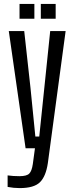

<svg xmlns="http://www.w3.org/2000/svg" viewBox="-20 -759 382 983"><path d="M111 0 25 -600H104L136 -310L161 -60H181L207 -310L237 -600H316L225 76Q215 144 184.5 174Q154 204 81 204Q50 204 19 198V139Q31 141 48 142Q65 143 80 143Q117 143 130 129.5Q143 116 148 81L159 0ZM189 -663V-739H265V-663ZM80 -663V-739H156V-663Z"/></svg>

Font: Big Shoulders Display Medium
Style: Regular
Weight: 500
Designer: Patric King
Foundry: XO Type Co
Version: Version 1.000; ttfautohint (v1.8.2)